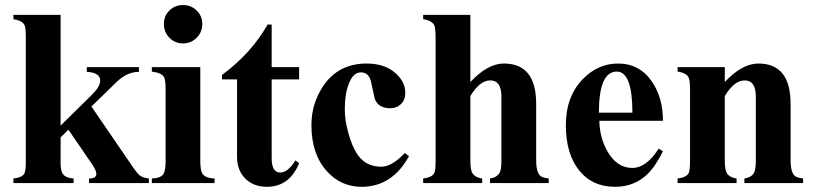

<svg xmlns="http://www.w3.org/2000/svg" viewBox="-20 -720 3207 755"><path d="M565.4 0H330.1V-18.1Q358.9 -18.1 358.9 -36.1Q358.9 -49.3 343.3 -72.3L249 -210L218.3 -179.7V-80.1Q218.3 -49.3 226.1 -37.6Q236.3 -20.5 269.5 -18.1V0H32.7V-18.1Q65.4 -21.5 74.7 -36.1Q81.5 -46.9 81.5 -80.1V-568.4Q81.5 -609.9 77.1 -619.6Q68.8 -639.2 32.7 -644.5V-661.6H218.3V-226.1L341.3 -347.2Q374 -379.4 374 -403.3Q374 -434.6 321.3 -437.5V-456.1H526.4V-437.5Q479.5 -437.5 438.5 -397.5L339.4 -301.3L502.9 -62.5Q519.5 -38.1 528.8 -30.8Q542 -20 565.4 -18.1Z M775.4 -625.5Q775.4 -593.8 753.4 -571.5Q731.4 -549.3 699.7 -549.3Q668 -549.3 646.2 -571.5Q624.5 -593.8 624.5 -625.5Q624.5 -657.2 646.2 -678.7Q668 -700.2 699.7 -700.2Q731.4 -700.2 753.4 -678.7Q775.4 -657.2 775.4 -625.5ZM823.7 0H577.1V-18.1Q612.3 -19.5 623 -36.1Q631.3 -49.3 631.3 -89.4V-362.8Q631.3 -405.3 625.5 -416Q616.2 -433.6 577.1 -438.5V-456.1H767.6V-89.4Q767.6 -51.3 775.4 -38.1Q786.6 -19.5 823.7 -18.1Z M1156.2 -78.1Q1118.2 14.6 1029.3 14.6Q978 14.6 945.8 -16.6Q912.1 -48.8 912.1 -104V-407.7H853V-425.3Q968.3 -510.3 1032.2 -623.5H1048.3V-456.1H1156.2V-407.7H1048.3V-98.1Q1048.3 -41.5 1082 -41.5Q1112.3 -41.5 1141.6 -89.4Z M1588.4 -106Q1522 14.6 1401.9 14.6Q1321.3 14.6 1266.1 -45.9Q1204.6 -113.3 1204.6 -228Q1204.6 -311.5 1250 -380.4Q1309.6 -470.2 1421.9 -470.2Q1493.7 -470.2 1536.6 -431.2Q1573.7 -397.5 1573.7 -355Q1573.7 -327.1 1556.9 -310.8Q1540 -294.4 1514.2 -294.4Q1468.3 -294.4 1453.6 -331.1Q1446.3 -364.7 1439 -398.9Q1430.2 -435.5 1398.9 -435.5Q1369.1 -435.5 1351.6 -390.6Q1335.9 -350.6 1335.9 -293.5Q1335.9 -257.8 1342.3 -228Q1362.3 -135.3 1398.4 -96.7Q1429.2 -64.5 1479.5 -64.5Q1521 -64.5 1571.8 -118.2Z M2137.7 0H1906.7V-18.1Q1936 -22.9 1945.3 -42Q1951.7 -55.2 1951.7 -89.4V-340.3Q1951.7 -403.8 1907.7 -403.8Q1866.7 -403.8 1829.6 -342.3V-89.4Q1829.6 -54.7 1836.4 -41.5Q1846.2 -22.5 1876 -18.1V0H1644V-18.1Q1678.7 -22 1688 -40Q1692.9 -50.8 1692.9 -89.4V-568.4Q1692.9 -608.9 1688 -620.1Q1678.7 -639.6 1644 -644.5V-661.6H1829.6V-397.5Q1897.9 -470.2 1961.4 -470.2Q2088.4 -470.2 2088.4 -311.5V-89.4Q2088.4 -35.2 2110.8 -24.4Q2120.6 -20 2137.7 -18.1Z M2586.9 -125Q2556.6 -64.5 2525.9 -35.2Q2474.1 14.6 2398.4 14.6Q2308.1 14.6 2256.6 -50.8Q2205.1 -116.2 2205.1 -228Q2205.1 -340.8 2272.5 -409.7Q2332 -470.2 2410.6 -470.2Q2495.6 -470.2 2544.4 -397.9Q2586.9 -335 2586.9 -245.1H2336.9Q2337.9 -178.2 2369.1 -124Q2406.2 -59.6 2466.8 -59.6Q2521.5 -59.6 2570.3 -135.7ZM2466.8 -276.9Q2466.8 -438.5 2405.3 -438.5Q2335 -438.5 2335 -276.9Z M3138.2 0H2907.2V-18.1Q2936.5 -22.9 2945.8 -42Q2952.1 -55.2 2952.1 -89.4V-340.3Q2952.1 -403.8 2908.2 -403.8Q2867.2 -403.8 2830.1 -342.3V-89.4Q2830.1 -54.7 2836.9 -41.5Q2846.7 -22.5 2876.5 -18.1V0H2644.5V-18.1Q2679.2 -22 2688.5 -40Q2693.4 -50.8 2693.4 -89.4V-362.8Q2693.4 -403.3 2688.5 -414.1Q2679.2 -433.6 2644.5 -438.5V-456.1H2830.1V-397.5Q2898.4 -470.2 2961.9 -470.2Q3088.9 -470.2 3088.9 -311.5V-89.4Q3088.9 -35.2 3111.3 -24.4Q3121.1 -20 3138.2 -18.1Z"/></svg>

Font: Dai Banna SIL Book
Style: Bold
Weight: 700
Designer: Victor Gaultney
Foundry: SIL International
Version: Version 2.000